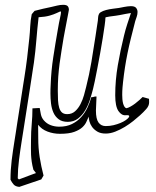

<svg xmlns="http://www.w3.org/2000/svg" viewBox="-20 -520 631 777"><path d="M147 206.1Q124.5 213.9 102.5 221.2Q80.6 228.5 58.1 236.3Q42.5 234.9 35.4 226.8Q28.3 218.8 22.5 207.5Q22.5 167.5 27.3 128.7Q32.2 89.8 38.6 50.3Q40 42.5 43 22.7Q45.9 2.9 50 -23.2Q54.2 -49.3 58.6 -78.1Q63 -106.9 67.1 -133.1Q71.3 -159.2 74.2 -179Q77.1 -198.7 78.6 -206.5Q85 -246.6 89.8 -285.6Q94.7 -324.7 98.6 -364.7Q101.1 -389.2 102.3 -413.8Q103.5 -438.5 108.4 -462.4Q111.3 -466.3 114.3 -469.5Q117.2 -472.7 120.1 -476.1Q136.7 -480.5 153.3 -484.4Q169.9 -488.3 187 -491.7Q197.8 -494.1 210.7 -497.3Q223.6 -500.5 235.4 -500.5Q249.5 -500.5 254.2 -494.9Q258.8 -489.3 258.8 -480.5Q258.8 -480 256.6 -468Q254.4 -456.1 251 -438.7Q247.6 -421.4 243.9 -401.6Q240.2 -381.8 237.3 -366.2Q232.9 -339.4 228.8 -314Q224.6 -288.6 221.2 -262.9Q217.8 -237.3 215.8 -210.2Q213.9 -183.1 213.9 -152.8Q213.9 -131.3 214.8 -114Q215.8 -96.7 219.5 -84.2Q223.1 -71.8 230.7 -64.9Q238.3 -58.1 252 -58.1Q271 -58.1 283.9 -69.8Q296.9 -81.5 305.7 -98.6Q314.5 -115.7 319.8 -134.5Q325.2 -153.3 328.6 -168Q341.3 -218.3 349.9 -269.3Q358.4 -320.3 366.2 -371.6Q368.7 -388.2 371.1 -404.3Q373.5 -420.4 376 -436.5Q376.5 -440.4 377 -448.7Q377.4 -457 379.9 -461.4Q379.4 -460.4 379.4 -459Q379.4 -457.5 378.9 -456.1Q378.9 -465.3 387.7 -470.7Q396.5 -476.1 409.4 -479.5Q422.4 -482.9 436.5 -484.6Q450.7 -486.3 460.9 -487.8Q464.4 -488.3 470 -489.5Q475.6 -490.7 482.2 -491.9Q488.8 -493.2 496.1 -494.1Q503.4 -495.1 509.8 -495.1Q525.4 -495.1 531 -487.8Q536.6 -480.5 536.6 -471.7Q536.6 -461.9 533.2 -452.1Q529.8 -442.4 527.3 -434.6Q517.6 -397 509.8 -365.5Q502 -334 496.1 -304.9Q490.2 -275.9 485.8 -247.6Q481.4 -219.2 478 -188.5Q477.1 -180.2 475.8 -166Q474.6 -151.9 474.6 -136.2Q474.6 -127.9 475.3 -118.7Q476.1 -109.4 478 -101.8Q480 -94.2 483.4 -88.6Q486.8 -83 491.7 -82Q499 -83.5 508.5 -88.9Q518.1 -94.2 527.1 -101.1Q536.1 -107.9 544.2 -115.2Q552.2 -122.6 557.1 -127.4Q564 -125.5 570.1 -123.8Q576.2 -122.1 583 -120.1Q583 -116.2 583.3 -112.8Q583.5 -109.4 583.5 -106Q583.5 -91.8 572 -78.9Q560.5 -65.9 546.4 -53.2Q535.2 -43 519.3 -30.3Q503.4 -17.6 484.9 -6.3Q466.3 4.9 446.5 12.7Q426.8 20.5 407.7 20.5Q387.2 20.5 373.8 12.5Q360.4 4.4 352.5 -6.6Q344.7 -17.6 341.8 -29.3Q338.9 -41 338.9 -47.9Q335 -40 330.1 -28.1Q325.2 -16.1 313.5 -5.1Q301.8 5.9 280.5 13.7Q259.3 21.5 222.7 21.5Q196.3 21.5 172.4 12.5Q148.4 3.4 134.3 -15.1L134.8 40Q134.8 79.1 140.6 116.2Q146.5 153.3 156.2 190.4ZM115.2 167Q110.4 148.4 108.4 134.3Q106.4 120.1 105.7 106.7Q105 93.3 105.2 78.9Q105.5 64.5 105.5 45.4Q105.5 13.2 108.4 -18.1Q111.3 -49.3 111.3 -81.5L140.6 -83Q142.6 -70.3 145.5 -56.9Q148.4 -43.5 157.2 -33.2Q168.9 -19.5 185.3 -13.4Q201.7 -7.3 219.7 -7.3Q249.5 -7.3 271.2 -18.1Q293 -28.8 308.3 -45.9Q323.7 -63 333.7 -84.2Q343.8 -105.5 349.6 -127Q353 -126.5 355.5 -127Q357.9 -127.4 360.1 -128.2Q362.3 -128.9 364.7 -129.4Q367.2 -129.9 370.6 -129.4Q370.6 -115.2 369.4 -100.8Q368.2 -86.4 368.2 -72.8Q368.2 -38.6 378.7 -24.2Q389.2 -9.8 407.7 -9.8Q424.3 -9.8 439.5 -13.4Q454.6 -17.1 467 -22.2Q479.5 -27.3 488.3 -33.4Q497.1 -39.6 500.7 -44.4Q504.4 -49.3 502 -52Q499.5 -54.7 489.3 -53.7Q472.2 -51.8 459.2 -70.8Q446.3 -89.8 446.3 -134.3Q446.3 -195.3 456.8 -256.1Q467.3 -316.9 481.9 -376Q487.8 -400.4 495.4 -423.6Q502.9 -446.8 509.8 -466.8L509.3 -467.3Q500 -466.3 487.8 -463.6Q475.6 -460.9 464.4 -459Q455.6 -457.5 449 -456.5Q442.4 -455.6 436.3 -454.8Q430.2 -454.1 423.6 -453.1Q417 -452.1 408.2 -450.2L406.7 -448.7Q406.7 -439.9 403.6 -417.5Q400.4 -395 395.8 -366Q391.1 -336.9 385.3 -304.4Q379.4 -272 373.8 -242.7Q368.2 -213.4 363.5 -190.9Q358.9 -168.5 356.4 -159.7Q351.6 -140.6 344.2 -117.4Q336.9 -94.2 325.2 -74.2Q313.5 -54.2 296.1 -40.5Q278.8 -26.9 254.4 -26.9Q231.4 -26.9 217.5 -37.4Q203.6 -47.9 196.3 -64.2Q189 -80.6 186.5 -101.1Q184.1 -121.6 184.1 -141.6Q184.1 -150.4 184.3 -159.4Q184.6 -168.5 185.1 -176.8Q187 -233.4 195.6 -288.8Q204.1 -344.2 213.9 -399.9Q219.2 -431.2 222.9 -447.3Q226.6 -463.4 226.8 -469.2Q227.1 -475.1 222.9 -473.4Q218.8 -471.7 208.5 -466.8Q198.2 -461.9 180.7 -456.8Q163.1 -451.7 136.2 -450.2Q130.9 -404.3 127.2 -358.2Q123.5 -312 117.2 -266.1Q116.7 -263.7 114.5 -249Q112.3 -234.4 108.9 -212.2Q105.5 -189.9 101.3 -162.4Q97.2 -134.8 92.5 -106.2Q87.9 -77.6 83.7 -50Q79.6 -22.5 75.9 -0.2Q72.3 22 70.1 36.6Q67.9 51.3 67.4 53.7Q61.5 90.8 56.9 127.4Q52.2 164.1 51.8 201.7Q54.7 204.6 56.6 206.1L125.5 180.2Z"/></svg>

Font: XB Kayhan Pook
Style: Regular
Weight: 700
Designer: Behnam
Foundry: Irmug
Version: Version 7.300 2009